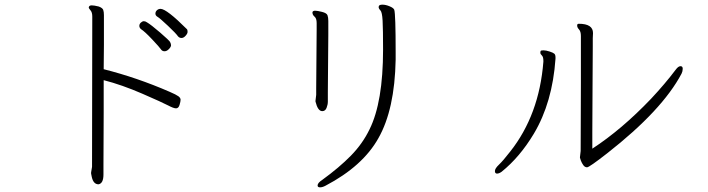

<svg xmlns="http://www.w3.org/2000/svg" viewBox="-20 -738 3040 824"><path d="M424 11Q424 49 403 53Q381 53 374 22Q372 10 371 7V2L375 -22L376 -667Q376 -685 368.5 -693.5Q361 -702 361 -706V-707Q363 -715 373.5 -715Q384 -715 404 -710Q420 -704 423 -695.5Q426 -687 426 -673V-546Q426 -504 425 -441Q568 -405 708 -344Q736 -332 745.5 -325Q755 -318 755 -310Q755 -302 750.5 -287.5Q746 -273 735.5 -273Q725 -273 701.5 -285.5Q678 -298 590.5 -336Q503 -374 425 -394V-256L424 -32ZM744 -582Q735 -595 700.5 -627.5Q666 -660 656.5 -665.5Q647 -671 647 -679.5Q647 -688 653.5 -694Q660 -700 669 -700Q695 -700 783 -612Q785 -608 785 -601Q785 -594 776.5 -584.5Q768 -575 759 -575Q750 -575 744 -582ZM686 -518Q676 -518 670.5 -526.5Q665 -535 633 -569Q601 -603 585 -613Q578 -619 578 -627Q578 -635 584.5 -641Q591 -647 597.5 -647Q604 -647 611 -642Q628 -632 667 -598.5Q706 -565 710 -557.5Q714 -550 714 -543.5Q714 -537 705 -527.5Q696 -518 686 -518Z M1672 -696Q1678 -678 1678 -513V-482Q1674 -268 1604 -145Q1537 -25 1377 59Q1364 66 1353.5 66Q1343 66 1343 58Q1343 47 1363 34Q1436 -19 1486 -70Q1536 -121 1566 -183Q1624 -300 1624 -525Q1624 -612 1622 -649Q1620 -686 1612.5 -693.5Q1605 -701 1605 -708L1606 -712Q1608 -718 1621.5 -718Q1635 -718 1652 -711Q1669 -704 1672 -696ZM1363 -261Q1344 -261 1334 -302V-306L1337 -331V-359L1339 -612V-639Q1339 -659 1330 -666.5Q1321 -674 1321 -684V-686Q1323 -692 1332.5 -692Q1342 -692 1362 -687Q1382 -682 1385.5 -672.5Q1389 -663 1389 -648V-590L1387 -342V-302Q1387 -289 1381.5 -275Q1376 -261 1363 -261Z M2464 -636Q2525 -636 2525 -596L2524 -574V-538L2523 -367L2522 -169V-100Q2648 -182 2774 -314Q2834 -378 2880 -439Q2891 -454 2900.5 -454Q2910 -454 2910 -443Q2910 -432 2905 -422Q2822 -265 2587 -81Q2509 -20 2499.5 -20Q2490 -20 2483.5 -29Q2477 -38 2473 -48.5Q2469 -59 2469 -61V-64L2472 -90L2473 -384V-583Q2473 -603 2465 -611.5Q2457 -620 2457 -628V-629Q2457 -636 2464 -636ZM2364 -486Q2351 -298 2271 -164Q2211 -64 2133 -1Q2122 7 2113 7Q2104 7 2104 -4Q2104 -15 2121.5 -31.5Q2139 -48 2170 -88Q2294 -245 2312 -473V-477Q2312 -494 2305.5 -500Q2299 -506 2299 -511.5Q2299 -517 2300.5 -519.5Q2302 -522 2312.5 -522Q2323 -522 2338.5 -517Q2354 -512 2359 -507.5Q2364 -503 2364 -492Z"/></svg>

Font: ToneOZ-Pinyin-WenKai-Light
Style: Light
Weight: 300
Designer: Fontworks Inc.
Foundry: ToneOZ
Version: Version 0.240331